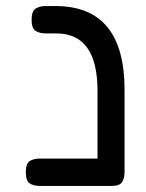

<svg xmlns="http://www.w3.org/2000/svg" viewBox="-20 -602 482 632"><path d="M111 10Q90 10 77.5 1.5Q65 -7 65 -35Q65 -63 77.5 -71.5Q90 -80 110 -80H301V-303Q301 -492 165 -492H130Q110 -492 97 -500.5Q84 -509 84 -537Q84 -565 97 -573.5Q110 -582 129 -582H163Q390 -582 390 -306V-36Q390 -16 382 -3Q374 10 349 10Z"/></svg>

Font: Fredoka
Style: Regular
Weight: 400
Designer: Ben Nathan
Foundry: Milena B. Brandão, Ben Nathan
Version: Version 2.001